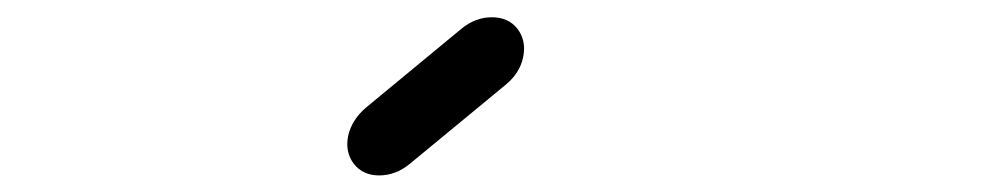

<svg xmlns="http://www.w3.org/2000/svg" viewBox="-20 4 1174 227"><path d="M598.6 71.3Q594.7 90.3 578.1 104L464.4 197.8Q447.8 211.4 428.2 211.4Q409.2 211.4 398.4 197.8Q390.6 187.5 390.6 174.3Q390.6 169.9 391.6 164.6Q396 145.5 412.6 131.3L525.4 38.1Q542 24.4 561.5 24.4Q581.1 24.4 591.8 38.1Q599.6 48.3 599.6 61.5Q599.6 65.9 598.6 71.3Z"/></svg>

Font: Robtronika
Style: Italic
Weight: 400
Italic angle: -12°
Designer: GGBot
Version: 1.00